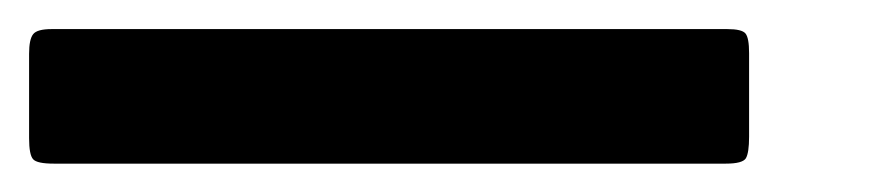

<svg xmlns="http://www.w3.org/2000/svg" viewBox="-35 35 615 132"><path d="M0.5 55H235Q245 55 247.5 58Q250 61 250 71.5V129Q250 140 247.8 143.8Q245.5 147.5 234 147.5H2Q-9.5 147.5 -12.2 144.5Q-15 141.5 -15 130V72Q-15 62 -12.2 58.5Q-9.5 55 0.5 55ZM230.5 55H465Q475 55 477.5 58Q480 61 480 71.5V129Q480 140 477.8 143.8Q475.5 147.5 464 147.5H232Q220.5 147.5 217.8 144.5Q215 141.5 215 130V72Q215 62 217.8 58.5Q220.5 55 230.5 55Z"/></svg>

Font: Besley* Narrow
Style: Bold
Weight: 700
Width: 4
Designer: Owen Earl
Foundry: indestructible type*
Version: Version 3.000; ttfautohint (v1.8.3)